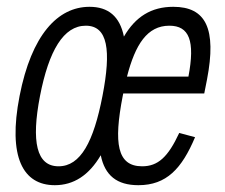

<svg xmlns="http://www.w3.org/2000/svg" viewBox="-20 -532 660 564"><path d="M281 -250C255 -116 217 -43.5 152 -43.5C87 -43.5 71.5 -116 97.5 -250C123.5 -384 167 -456.5 232 -456.5C297 -456.5 307 -384 281 -250ZM37.5 -250C2.5 -70.5 47.5 12 141 12C196 12 241 -16.5 276 -76C288 -16.5 323.5 12 386.5 12C469 12 514 -36.5 553 -129L506.5 -141.5C473.5 -70.5 444 -43.5 397.5 -43.5C324 -43.5 313.5 -111 340.5 -250L342 -257.5H580L588 -298C617 -448.5 584.5 -512 489 -512C424.5 -512 378 -483 344 -424.5C332 -484 298 -512 243 -512C149.5 -512 72.5 -429.5 37.5 -250ZM353 -307C377.5 -401.5 412.5 -456.5 477.5 -456.5C536 -456.5 553.5 -412 533.5 -307Z"/></svg>

Font: Monaspace Neon ExtraLight
Style: Italic
Weight: 200
Italic angle: -11°
Designer: Riley Cran & the Lettermatic Team
Foundry: Lettermatic
Version: Version 1.200 (Monaspace Neon)